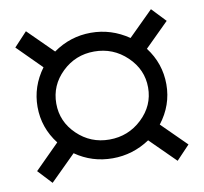

<svg xmlns="http://www.w3.org/2000/svg" viewBox="-73 -716 847 797"><g transform="rotate(-10 350.0 -317.5)"><path d="M566 -159 669 -57 613 2 507 -103Q435 -55 350 -55Q263 -55 193 -104L86 2L31 -57L134 -160Q79 -231 79 -319Q79 -405 132 -477L31 -578L86 -637L191 -533Q263 -584 350 -584Q436 -584 509 -534L613 -637L669 -578L568 -478Q622 -407 622 -319Q622 -231 566 -159ZM350 -134Q430 -134 487.5 -188.5Q545 -243 545 -319Q545 -395 487.5 -450Q430 -505 350 -505Q271 -505 214.5 -450.5Q158 -396 158 -319Q158 -243 214.5 -188.5Q271 -134 350 -134Z"/></g></svg>

Font: Montserrat
Style: Regular
Weight: 500
Designer: Julieta Ulanovsky
Foundry: Julieta Ulanovsky
Version: Version 7.200;PS 007.200;hotconv 1.0.88;makeotf.lib2.5.64775